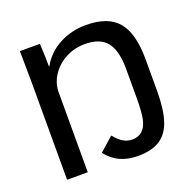

<svg xmlns="http://www.w3.org/2000/svg" viewBox="-125 -826 973 964"><g transform="rotate(-20 361.5 -344.0)"><path d="M453.6 9.8Q400.9 9.8 359.6 -8.8Q318.4 -27.3 287.1 -67.4L361.3 -132.8Q384.8 -103.5 407.2 -90.6Q429.7 -77.6 454.6 -77.6Q520 -77.6 537.1 -151.4Q545.9 -188 545.9 -267.6V-420.4Q545.9 -520 510 -564.9Q474.1 -609.9 393.1 -609.9Q337.9 -609.9 290.5 -585Q243.2 -560.1 215.3 -517.6Q187.5 -475.1 187.5 -426.8V0H77.1V-533.2L75.2 -688H182.1Q184.1 -652.8 185.1 -622.3Q186 -591.8 186 -565.4H188Q222.2 -627.9 287.1 -662.8Q352.1 -697.8 430.7 -697.8Q548.8 -697.8 601.6 -634.8Q654.3 -571.8 654.3 -434.1V-264.6Q654.3 -165.5 634 -105.2Q613.8 -44.9 569.6 -17.6Q525.4 9.8 453.6 9.8Z"/></g></svg>

Font: Arimo Medium
Style: Regular
Weight: 500
Designer: Steve Matteson
Foundry: Monotype Imaging Inc.
Version: Version 1.33